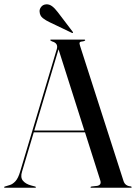

<svg xmlns="http://www.w3.org/2000/svg" viewBox="-22 -887 643 907"><path d="M147.5 -3Q147.5 0 144.5 0H1Q-2.5 0 -2.5 -3Q-2.5 -5 1.5 -6L24.5 -13Q38 -17 51 -31Q64 -45 73.5 -77.5L246 -654Q255 -683 223.5 -691.5Q215 -696.5 215 -697Q215 -700 219 -700H376.5Q380.5 -700 380.5 -697Q380.5 -694.5 372 -692Q357.5 -691 354.8 -686.8Q352 -682.5 356 -671L561.5 -32Q569 -8.5 595.5 -6.5Q600 -5.5 600 -3Q600 0 596.5 0H409Q405.5 0 405.5 -3Q405.5 -4.5 410.5 -6L437.5 -9Q459 -13.5 451.5 -35.5L379.5 -262H137.5L82 -76Q73.5 -49 86.2 -33.5Q99 -18 124.5 -11L143.5 -6Q147.5 -5 147.5 -3ZM140 -270.5H376.5L254.5 -654ZM251 -829.5 321 -737.5Q324 -734.5 322.5 -732Q321 -730 317 -732L213.5 -781.5Q195 -790 180.5 -801.2Q166 -812.5 165 -832.5Q164 -843.5 172.5 -854.5Q181 -865.5 196.5 -866.5Q210.5 -867.5 223.8 -857.8Q237 -848 251 -829.5Z"/></svg>

Font: Fraunces 144pt S000
Style: Regular
Weight: 400
Version: Version 1.000; ttfautohint (v1.8.3)